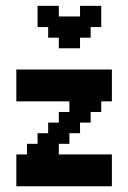

<svg xmlns="http://www.w3.org/2000/svg" viewBox="-20 -650 447 670"><path d="M148.1 -555.6H111.1V-629.6H185.2V-592.6H259.3V-629.6H333.3V-555.6H296.3V-518.5H259.3V-481.5H185.2V-518.5H148.1ZM37 -111.1H74.1V-148.1H111.1V-185.2H148.1V-222.2H185.2V-259.3H222.2V-296.3H37V-407.4H370.4V-296.3H333.3V-259.3H296.3V-222.2H259.3V-185.2H222.2V-148.1H185.2V-111.1H370.4V0H37Z"/></svg>

Font: Jersey 15
Style: Regular
Weight: 400
Designer: Sarah Cadigan-Fried
Version: Version 1.001; ttfautohint (v1.8.4.7-5d5b)